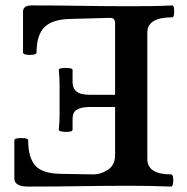

<svg xmlns="http://www.w3.org/2000/svg" viewBox="-20 -686 689 709"><path d="M84 3Q33 3 33 -27V-168Q33 -174 46 -175.5Q59 -177 71.5 -175.5Q84 -174 84 -168Q84 -105 110 -75Q136 -45 205 -44L324 -42Q353 -42 379 -59.5Q405 -77 405 -113V-291H312Q281 -291 264.5 -281.5Q248 -272 248 -248V-207Q248 -201 235 -199.5Q222 -198 209.5 -200Q197 -202 197 -207Q200 -234 200 -262Q200 -290 200 -318Q200 -345 200 -373Q200 -401 197 -428Q197 -433 209.5 -434.5Q222 -436 235 -434.5Q248 -433 248 -428V-383Q248 -360 262.5 -348Q277 -336 312 -336H405V-598Q405 -610 401 -615Q397 -620 385 -620L236 -616Q172 -614 143.5 -585Q115 -556 115 -492Q115 -486 102.5 -484Q90 -482 77.5 -484Q65 -486 65 -492V-643Q65 -666 97 -666Q188 -666 280 -664.5Q372 -663 463 -663Q501 -663 539 -663.5Q577 -664 616 -666Q621 -666 622.5 -655Q624 -644 622.5 -633Q621 -622 616 -622Q524 -622 524 -566V-99Q524 -42 612 -42Q617 -42 619 -31Q621 -20 619 -8.5Q617 3 612 3Q535 0 461 0Q366 0 272.5 1.5Q179 3 84 3Z"/></svg>

Font: Junicode SmExp
Style: Bold
Weight: 700
Width: 6
Designer: Peter S. Baker
Version: Version 2.205; ttfautohint (v1.8.4)